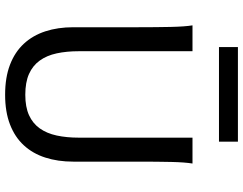

<svg xmlns="http://www.w3.org/2000/svg" viewBox="-119 -810 941 743"><g transform="rotate(90 351.5 -438.5)"><path d="M612.8 -712.9Q607.9 -683.6 606.7 -630.1Q605.5 -576.7 605.5 -500.5V-251.5Q605.5 -191.9 589.8 -143.3Q574.2 -94.7 542.2 -60.1Q510.3 -25.4 461.4 -6.6Q412.6 12.2 346.7 12.2Q279.8 12.2 230.7 -6.6Q181.6 -25.4 149.4 -60.1Q117.2 -94.7 101.3 -143.3Q85.4 -191.9 85.4 -251.5V-500.5Q85.4 -572.8 84.2 -628.2Q83 -683.6 78.1 -712.9H178.2V-273.4Q178.2 -225.6 186.5 -187.3Q194.8 -148.9 214.4 -121.8Q233.9 -94.7 266.1 -80.3Q298.3 -65.9 346.7 -65.9Q394 -65.9 425.8 -80.3Q457.5 -94.7 476.8 -121.8Q496.1 -148.9 504.4 -187.3Q512.7 -225.6 512.7 -273.4V-712.9ZM162.1 -888.7H528.3V-815.4H162.1Z"/></g></svg>

Font: Andika New Basic
Style: Regular
Weight: 400
Designer: Victor Gaultney, Annie Olsen, Julie Remington, Don Collingsworth, Eric Hays
Foundry: SIL International
Version: Version 5.500